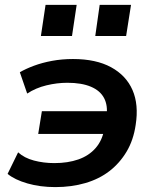

<svg xmlns="http://www.w3.org/2000/svg" viewBox="-20 -754 640 784"><path d="M206 10Q144 10 92 -5Q40 -20 11 -44L54 -132Q79 -109 118.5 -98.5Q158 -88 202 -88Q257 -88 300 -103Q343 -118 370.5 -149.5Q398 -181 406 -228L412 -207H136L151 -300H426L415 -280Q421 -323 405 -353.5Q389 -384 351 -400Q313 -416 255 -416Q213 -416 169.5 -405.5Q126 -395 91 -372L61 -459Q85 -473 118.5 -485.5Q152 -498 192.5 -505.5Q233 -513 278 -513Q372 -513 433.5 -479.5Q495 -446 521 -386.5Q547 -327 534 -244Q525 -182 497 -135Q469 -88 427 -55.5Q385 -23 328.5 -6.5Q272 10 206 10ZM369 -607 387 -734H515L495 -607ZM147 -607 166 -734H293L274 -607Z"/></svg>

Font: Nunito Sans 6pt
Style: Bold Italic
Weight: 700
Italic angle: -9°
Version: Version 3.101;gftools[0.9.27]